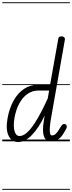

<svg xmlns="http://www.w3.org/2000/svg" viewBox="-25 -1250 638 1698"><path d="M103 -207.5Q91 -134 103.5 -90.5Q116 -47 147.5 -47Q179.5 -47 212.5 -76.5Q245.5 -106 277.8 -154.8Q310 -203.5 340.5 -262.5Q371 -321.5 397.5 -380.5L409.5 -449.5H317Q261 -449.5 217.5 -419Q174 -388.5 145 -334Q116 -279.5 103 -207.5ZM42 -205.5Q58.5 -295 95.8 -361.2Q133 -427.5 187.8 -464Q242.5 -500.5 312 -500.5H418L490.5 -908Q492.5 -920.5 501.2 -925Q510 -929.5 521 -928.5Q535 -928 543 -920Q551 -912 548.5 -897.5L421.5 -176.5Q418 -154 415.8 -124.8Q413.5 -95.5 417.2 -74Q421 -52.5 435 -52.5Q452 -52.5 466.8 -65Q481.5 -77.5 498.5 -106.5L507 -120.5Q517.5 -138.5 525.2 -146Q533 -153.5 543 -153.5Q553 -153.5 559.5 -147Q566 -140.5 566 -127.5Q566 -120 556.8 -104Q547.5 -88 535.5 -68Q514 -33 487.5 -16.5Q461 0 423.5 0Q390.5 0 374 -23.5Q357.5 -47 355.8 -91.5Q354 -136 365 -198.5L370.5 -228.5Q318 -119 257.5 -56.5Q197 6 135.5 6Q77.5 6 50.8 -49.8Q24 -105.5 42 -205.5ZM103 -207.5Q91 -134 103.5 -90.5Q116 -47 147.5 -47Q179.5 -47 212.5 -76.5Q245.5 -106 277.8 -154.8Q310 -203.5 340.5 -262.5Q371 -321.5 397.5 -380.5L409.5 -449.5H317Q261 -449.5 217.5 -419Q174 -388.5 145 -334Q116 -279.5 103 -207.5ZM42 -205.5Q58.5 -295 95.8 -361.2Q133 -427.5 187.8 -464Q242.5 -500.5 312 -500.5H418L490.5 -908Q492.5 -920.5 501.2 -925Q510 -929.5 521 -928.5Q535 -928 543 -920Q551 -912 548.5 -897.5L421.5 -176.5Q418 -154 415.8 -124.8Q413.5 -95.5 417.2 -74Q421 -52.5 435 -52.5Q452 -52.5 466.8 -65Q481.5 -77.5 498.5 -106.5L507 -120.5Q517.5 -138.5 525.2 -146Q533 -153.5 543 -153.5Q553 -153.5 559.5 -147Q566 -140.5 566 -127.5Q566 -120 556.8 -104Q547.5 -88 535.5 -68Q514 -33 487.5 -16.5Q461 0 423.5 0Q390.5 0 374 -23.5Q357.5 -47 355.8 -91.5Q354 -136 365 -198.5L370.5 -228.5Q318 -119 257.5 -56.5Q197 6 135.5 6Q77.5 6 50.8 -49.8Q24 -105.5 42 -205.5ZM-5 420.5H593V428.5H-5ZM-5 -16H593V0H-5ZM-5 -505.5H593V-497.5H-5ZM-5 -1230H593V-1222H-5Z"/></svg>

Font: Edu VIC WA NT Pre Guide
Style: Regular
Weight: 400
Designer: Tina and Corey Anderson, Eben Sorkin, Mirko Velimirovic
Foundry: Google for Education
Version: Version 1.000